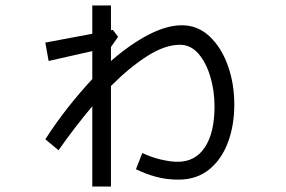

<svg xmlns="http://www.w3.org/2000/svg" viewBox="-20 -632 1040 699"><path d="M316 47V-245Q255 -173 193 -85L145 -125Q185 -187 228.5 -242Q272 -297 316 -344V-446L157 -410L145 -477L316 -509V-612H384V-522L391 -523L410 -498L384 -461V-410Q454 -471 520.5 -505.5Q587 -540 642 -540Q700 -540 743 -499.5Q786 -459 809.5 -393.5Q833 -328 833 -251Q833 -176 810 -114Q787 -52 741.5 -15Q696 22 629 22Q586 22 547.5 11.5Q509 1 475 -16L498 -75Q532 -59 566.5 -51Q601 -43 627 -43Q691 -43 726 -96Q761 -149 761 -245Q761 -302 745.5 -353.5Q730 -405 702 -437Q674 -469 635 -469Q581 -469 517 -428.5Q453 -388 384 -319V47Z"/></svg>

Font: Murecho
Style: Regular
Weight: 400
Designer: Neil Summerour
Foundry: Positype
Version: Version 1.010; ttfautohint (v1.8.3)